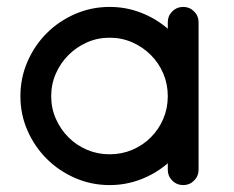

<svg xmlns="http://www.w3.org/2000/svg" viewBox="-20 -520 677 555"><path d="M510 15Q491 15 478 2Q465 -11 465 -29V-48Q430 -18 387 -1.5Q344 15 297 15Q244 15 197 -5.5Q150 -26 115 -61Q80 -96 59.5 -142.5Q39 -189 39 -242Q39 -295 59.5 -342Q80 -389 115 -424Q150 -459 197 -479.5Q244 -500 297 -500Q344 -500 387 -483.5Q430 -467 465 -437V-456Q465 -474 478 -487Q491 -500 510 -500Q528 -500 541 -487Q554 -474 554 -456V-29Q554 -11 541 2Q528 15 510 15ZM297 -411Q262 -411 231.5 -397.5Q201 -384 178 -361Q155 -338 141.5 -307.5Q128 -277 128 -242Q128 -207 141.5 -176.5Q155 -146 178 -123Q201 -100 231.5 -87Q262 -74 297 -74Q332 -74 362.5 -87Q393 -100 416 -123Q439 -146 452 -176.5Q465 -207 465 -242Q465 -277 452 -307.5Q439 -338 416 -361Q393 -384 362.5 -397.5Q332 -411 297 -411Z"/></svg>

Font: Hanken
Style: Book
Weight: 400
Designer: Alfredo Marco Pradil
Foundry: Hanken Design Co.
Version: Version 2.06 2014